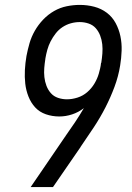

<svg xmlns="http://www.w3.org/2000/svg" viewBox="-20 -763 540 783"><path d="M196 0H105L245 -205Q246 -205 246 -206L247 -208Q267 -236 286 -264.5Q305 -293 322 -322Q300 -305 274 -296.5Q248 -288 222 -288Q193 -288 167 -297Q141 -306 123.5 -325Q106 -344 96 -369.5Q86 -395 83 -422Q80 -449 81.5 -477.5Q83 -506 88 -535Q93 -561 100.5 -587Q108 -613 122 -637.5Q136 -662 156 -683Q176 -704 200.5 -718Q225 -732 252 -737.5Q279 -743 305 -743Q336 -743 364.5 -735.5Q393 -728 415.5 -711Q438 -694 451.5 -669Q465 -644 471 -615.5Q477 -587 476 -556.5Q475 -526 470 -496Q463 -452 447 -409Q431 -366 410 -325Q389 -284 363 -244.5Q337 -205 310 -166L309 -165V-164ZM253 -358Q274 -358 296 -365Q318 -372 335.5 -387Q353 -402 365 -422Q377 -442 383 -463Q386 -474 388.5 -484.5Q391 -495 392 -506L393 -507Q396 -526 397.5 -545Q399 -564 397 -582.5Q395 -601 388.5 -618Q382 -635 370.5 -648Q359 -661 341.5 -667Q324 -673 305 -673Q287 -673 269 -668Q251 -663 235 -652.5Q219 -642 207 -626.5Q195 -611 186.5 -594.5Q178 -578 173 -560Q168 -542 165 -524V-523Q162 -504 160.5 -485.5Q159 -467 161 -448.5Q163 -430 169.5 -413Q176 -396 187.5 -383Q199 -370 216.5 -364Q234 -358 253 -358Z"/></svg>

Font: Iosevka Term Oblique
Style: Regular
Weight: 400
Italic angle: -9°
Monospace: yes
Designer: Belleve Invis
Foundry: Belleve Invis
Version: Version 31.4.0